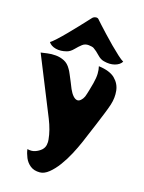

<svg xmlns="http://www.w3.org/2000/svg" viewBox="-140 -931 852 1134"><g transform="rotate(15 285.5 -364.0)"><path d="M322 -839Q325 -835 343 -815.5Q361 -796 386 -769Q411 -742 438.5 -714.5Q466 -687 489 -666Q512 -645 525 -638Q512 -617 481.5 -609Q451 -601 414 -611Q393 -616 373.5 -637Q354 -658 335 -671Q326 -677 303.5 -679.5Q281 -682 264 -669Q247 -656 227.5 -636Q208 -616 188 -611Q151 -601 120.5 -609Q90 -617 77 -638Q89 -645 112.5 -666.5Q136 -688 163.5 -716Q191 -744 216.5 -771Q242 -798 259.5 -817Q277 -836 280 -839Q287 -847 300.5 -849Q314 -851 322 -839ZM393 -575Q462 -566 493.5 -535Q525 -504 529.5 -461.5Q534 -419 520 -375Q512 -350 496.5 -312Q481 -274 464.5 -234Q448 -194 434 -162Q420 -130 415 -117Q399 -80 377 -38.5Q355 3 328.5 39Q302 75 273.5 98Q245 121 218 121Q182 121 159.5 103Q137 85 126 58.5Q115 32 112 7Q138 14 160 6.5Q182 -1 198 -15Q213 -29 216.5 -47.5Q220 -66 218 -79Q213 -135 187 -200L40 -564Q55 -566 79.5 -569.5Q104 -573 131.5 -570.5Q159 -568 183.5 -555.5Q208 -543 224 -514Q230 -505 238.5 -484.5Q247 -464 256.5 -441.5Q266 -419 272 -403Q283 -378 296 -363.5Q309 -349 322 -348Q332 -347 343 -356.5Q354 -366 361 -381Q367 -396 375 -423.5Q383 -451 388 -470Q397 -505 397.5 -530Q398 -555 393 -575Z"/></g></svg>

Font: Potta One
Style: Regular
Weight: 400
Designer: 108,108go
Foundry: Font Zone 108
Version: Version 1.000